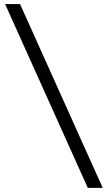

<svg xmlns="http://www.w3.org/2000/svg" viewBox="-20 -801 528 941"><path d="M410.2 119.6 4.9 -781.2H78.1L483.4 119.6Z"/></svg>

Font: Andika Afr
Style: Regular
Weight: 400
Designer: Victor Gaultney, Annie Olsen, Julie Remington, Don Collingsworth, Eric Hays, Becca Hirsbrunner
Foundry: SIL International
Version: Version 5.000